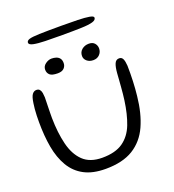

<svg xmlns="http://www.w3.org/2000/svg" viewBox="-133 -807 852 940"><g transform="rotate(-20 292.5 -336.5)"><path d="M258 30Q191 30 146.5 6.2Q102 -17.5 76 -61.5Q50 -105.5 39.2 -165.2Q28.5 -225 28.5 -297Q28.5 -313.5 29 -330.8Q29.5 -348 31 -364.2Q32.5 -380.5 34.5 -393Q39 -425.5 48 -437.5Q57 -449.5 70 -449.5Q81.5 -449.5 87.2 -442.2Q93 -435 94.8 -424Q96.5 -413 97 -401.5Q97 -392.5 96.5 -379Q96 -365.5 95.8 -350.2Q95.5 -335 95.2 -320.2Q95 -305.5 95 -294Q96 -217.5 110.8 -157Q125.5 -96.5 161.2 -61.8Q197 -27 261 -27Q329.5 -27 369.2 -55Q409 -83 428.8 -134Q448.5 -185 458 -254.5Q460 -270 461.8 -286.8Q463.5 -303.5 464.8 -320.8Q466 -338 467.5 -356Q469 -374 470 -391.5Q472.5 -423.5 479.8 -440Q487 -456.5 503.5 -456.5Q517 -456.5 522.8 -444.2Q528.5 -432 530 -408.5Q530.5 -388 530.2 -368Q530 -348 529.2 -328.2Q528.5 -308.5 527 -289.5Q525.5 -270.5 523.5 -252Q514.5 -165 485.8 -101.5Q457 -38 401.8 -4Q346.5 30 258 30ZM197 -490Q167.5 -490 156 -500.2Q144.5 -510.5 144.5 -527.5Q144.5 -545.5 160.2 -557Q176 -568.5 192 -568.5Q205 -568.5 216.2 -564.8Q227.5 -561 234.2 -552.2Q241 -543.5 241 -528Q241 -512 230.2 -501Q219.5 -490 197 -490ZM383 -491Q363 -491 350 -502Q337 -513 337 -529Q337 -549.5 352 -562Q367 -574.5 388.5 -574.5Q408.5 -574.5 418.5 -562.8Q428.5 -551 428.5 -536Q428.5 -517.5 416 -504.2Q403.5 -491 383 -491ZM282 -658.5Q232 -658.5 193.2 -659.5Q154.5 -660.5 132.5 -665.2Q110.5 -670 110.5 -680.5Q110.5 -691 124.8 -695.8Q139 -700.5 178.2 -701.8Q217.5 -703 293 -703Q340.5 -703 378 -702Q415.5 -701 437.2 -697.2Q459 -693.5 459 -685Q459 -672.5 439.8 -666.8Q420.5 -661 381.5 -659.8Q342.5 -658.5 282 -658.5Z"/></g></svg>

Font: Gluten ExtraLight
Style: Regular
Weight: 250
Designer: Tyler Finck
Foundry: Etcetera Type Company
Version: Version 1.300